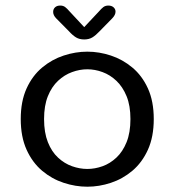

<svg xmlns="http://www.w3.org/2000/svg" viewBox="-20 -678 624 708"><path d="M302 10.5Q258.5 10.5 215 -3.8Q171.5 -18 135.5 -48.2Q99.5 -78.5 78 -126Q56.5 -173.5 56.5 -239Q56.5 -304.5 78 -351.8Q99.5 -399 135.5 -429Q171.5 -459 215 -473.2Q258.5 -487.5 302 -487.5Q345.5 -487.5 388.8 -473.2Q432 -459 468 -429Q504 -399 525.5 -351.8Q547 -304.5 547 -239Q547 -173.5 525.5 -126Q504 -78.5 468 -48.2Q432 -18 388.8 -3.8Q345.5 10.5 302 10.5ZM302 -55Q330 -55 358 -65Q386 -75 409.2 -96.8Q432.5 -118.5 446.8 -153.8Q461 -189 461 -239Q461 -288.5 446.8 -323.2Q432.5 -358 409.2 -380Q386 -402 358 -412.2Q330 -422.5 302 -422.5Q274 -422.5 245.8 -412.2Q217.5 -402 194 -380Q170.5 -358 156.5 -323.2Q142.5 -288.5 142.5 -239Q142.5 -189 156.5 -153.8Q170.5 -118.5 194 -96.8Q217.5 -75 245.8 -65Q274 -55 302 -55ZM394 -610.5 347.5 -563Q333 -547.5 320.5 -540Q308 -532.5 290.5 -532.5Q273 -532.5 260.5 -540Q248 -547.5 234 -563L187 -610.5Q176 -622 176 -634Q176 -644.5 183 -651Q190 -657.5 202 -657.5Q213 -657.5 220.2 -652Q227.5 -646.5 236 -636.5L290.5 -578L345 -636Q353.5 -646 361 -651.8Q368.5 -657.5 379.5 -657.5Q391.5 -657.5 398.8 -651Q406 -644.5 406 -635Q406 -623 394 -610.5Z"/></svg>

Font: Sono
Style: Regular
Weight: 400
Designer: Tyler Finck
Foundry: Tyler Finck
Version: Version 2.112